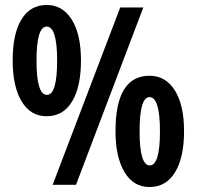

<svg xmlns="http://www.w3.org/2000/svg" viewBox="-20 -744 793 773"><path d="M31 -501Q31 -396 67 -336Q103 -276 168 -276Q234 -276 270 -335Q306 -394 306 -501Q306 -606 269 -665Q232 -724 168 -724Q102 -724 66.5 -666Q31 -608 31 -501ZM464 -714 192 0H286L557 -714ZM210 -500Q210 -362 169 -362Q127 -362 127 -500Q127 -637 168 -637Q210 -637 210 -500ZM445 -216Q445 -112 481 -51.5Q517 9 582 9Q648 9 684.5 -50Q721 -109 721 -216Q721 -321 684 -380Q647 -439 582 -439Q445 -439 445 -216ZM624 -215Q624 -78 583 -78Q542 -78 542 -215Q542 -353 582 -353Q624 -353 624 -215Z"/></svg>

Font: Noto Sans UI Condensed
Style: Bold
Weight: 700
Width: 3
Designer: Monotype Design Team
Foundry: Monotype Imaging Inc.
Version: 1.001